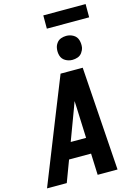

<svg xmlns="http://www.w3.org/2000/svg" viewBox="-181 -1233 921 1315"><g transform="rotate(-15 279.0 -575.5)"><path d="M-18 0H122L179 -152H335L341 0H482L432 -735H275L177 -490ZM221 -265 305 -490Q313 -511 319 -529Q320 -511 321 -490L330 -265ZM379 -805Q398 -805 416.5 -811.5Q435 -818 447 -834.5Q459 -851 463 -870Q467 -897 459.5 -922.5Q452 -948 429 -961.5Q406 -975 379 -975Q360 -975 341.5 -968.5Q323 -962 311 -945.5Q299 -929 296 -911Q291 -883 298.5 -857.5Q306 -832 329 -818.5Q352 -805 379 -805ZM264 -1057H564V-1151H264Z"/></g></svg>

Font: Iosevka Sparkle XBdObl
Style: Regular
Weight: 800
Italic angle: -9°
Designer: Belleve Invis
Foundry: Belleve Invis
Version: Version 4.5.0; ttfautohint (v1.8.3)